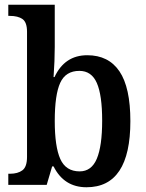

<svg xmlns="http://www.w3.org/2000/svg" viewBox="-20 -780 616 810"><path d="M206 -78H200L177 0H15V-47H22Q55 -47 74.5 -61.5Q94 -76 94 -118V-646Q94 -686 75 -699.5Q56 -713 21 -713H15V-760H211V-582Q211 -525 206 -455H210Q253 -547 348 -547Q438 -547 484 -479Q530 -411 530 -269Q530 10 345 10Q250 10 206 -78ZM411 -271Q411 -379 388.5 -430Q366 -481 315 -481Q257 -481 234 -430.5Q211 -380 211 -270Q211 -161 234.5 -109Q258 -57 316 -57Q366 -57 388.5 -110.5Q411 -164 411 -271Z"/></svg>

Font: Noto Serif NarrowSemiBold
Style: Regular
Weight: 600
Width: 4
Designer: Monotype Design Team
Foundry: Monotype Imaging Inc.
Version: Version 1.001